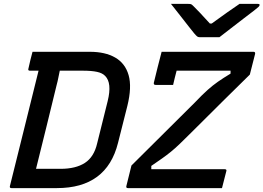

<svg xmlns="http://www.w3.org/2000/svg" viewBox="-20 -966 1353 986"><path d="M1107 -775H1005Q998 -775 993 -778.5Q988 -782 977 -795Q968 -806 947.5 -832Q927 -858 903 -889Q879 -920 858 -946H947Q958 -946 962 -944Q966 -942 973 -935Q997 -912 1058 -845Q1062 -845 1067 -845Q1112 -878 1147 -902.5Q1182 -927 1210 -946H1304Q1315 -946 1313 -939Q1312 -935 1307.5 -930.5Q1303 -926 1285 -912Q1264 -896 1230 -870Q1196 -844 1162.5 -818Q1129 -792 1107 -775ZM442 -700Q520 -700 571.5 -670.5Q623 -641 640.5 -580Q658 -519 634 -422L586 -232Q528 0 272 0H39Q28 0 31 -11Q67 -157 105.5 -310.5Q144 -464 178 -603H134Q122 -603 126 -614Q131 -637 136 -657.5Q141 -678 147 -700ZM869 -530H779Q768 -530 770 -541Q778 -575 789.5 -620.5Q801 -666 810 -700H1282Q1292 -700 1290 -689L1263 -583Q1204 -525 1131.5 -453.5Q1059 -382 961 -284Q927 -250 903 -227Q879 -204 857.5 -186.5Q836 -169 812.5 -152.5Q789 -136 757 -114V-97H1134Q1146 -97 1142 -86Q1136 -63 1131 -43Q1126 -23 1120 0H637Q626 0 629 -11L655 -116Q731 -191 809 -269Q887 -347 981 -440Q1019 -480 1046 -504Q1073 -528 1099.5 -546.5Q1126 -565 1164 -588V-603H887Q882 -585 877.5 -566Q873 -547 869 -530ZM165 -99H291Q369 -99 416 -129.5Q463 -160 479 -230L533 -447Q556 -540 520 -576Q506 -591 478 -597Q450 -603 406 -603H287Q283 -585 279.5 -566.5Q276 -548 271 -530Q245 -422 218.5 -315Q192 -208 165 -99Z"/></svg>

Font: Recursive Sn Lnr St Med
Style: Italic
Weight: 500
Italic angle: -15°
Version: Version 1.079;hotconv 1.0.112;makeotfexe 2.5.65598; ttfautoh